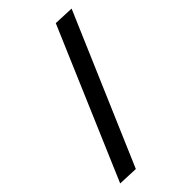

<svg xmlns="http://www.w3.org/2000/svg" viewBox="-219 -782 858 858"><g transform="rotate(-45 209.5 -353.0)"><path d="M313 -710 10 0 105 4 409 -706Z"/></g></svg>

Font: Catamaran Medium
Style: Regular
Weight: 500
Designer: Pria Ravichandran
Version: Version 2.000